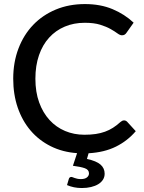

<svg xmlns="http://www.w3.org/2000/svg" viewBox="-20 -746 706 944"><path d="M647.5 -101Q607 -53.5 550.2 -25.2Q493.5 3 415.5 7.5L407.5 35.5Q454 45.5 474.2 63.2Q494.5 81 494.5 108Q494.5 124.5 486.2 137.5Q478 150.5 463.2 159.5Q448.5 168.5 427.8 173.5Q407 178.5 382.5 178.5Q362 178.5 343.8 174.8Q325.5 171 309.5 164L318.5 133.5Q321.5 124 331 124Q334 124 338 125.8Q342 127.5 347.2 129.2Q352.5 131 360 132.8Q367.5 134.5 377.5 134.5Q397 134.5 407.2 126.5Q417.5 118.5 417.5 106.5Q417.5 88.5 397.2 81.2Q377 74 338.5 69L359 7Q287.5 2 229.5 -27Q171.5 -56 130.5 -104Q89.5 -152 67.2 -216.8Q45 -281.5 45 -359Q45 -440 70.8 -507.5Q96.5 -575 143 -623.5Q189.5 -672 254.2 -699Q319 -726 397.5 -726Q474 -726 533.5 -701Q593 -676 637 -634.5L602 -585Q598.5 -579.5 593.2 -576Q588 -572.5 579.5 -572.5Q570 -572.5 557.2 -582Q544.5 -591.5 523.8 -603.2Q503 -615 472.5 -624.5Q442 -634 396.5 -634Q343 -634 298.5 -615.2Q254 -596.5 221.8 -561.2Q189.5 -526 171.8 -474.8Q154 -423.5 154 -359Q154 -293.5 172.5 -242.5Q191 -191.5 223.5 -156Q256 -120.5 300 -102Q344 -83.5 395 -83.5Q426 -83.5 450.8 -87.2Q475.5 -91 496.2 -98.5Q517 -106 535.5 -117.8Q554 -129.5 572 -146Q576 -149.5 580.5 -151.8Q585 -154 590 -154Q599 -154 605.5 -147Z"/></svg>

Font: TypoPRO Lato
Style: Regular
Weight: 500
Designer: Lukasz Dziedzic with Adam Twardoch and Botio Nikoltchev
Foundry: tyPoland Lukasz Dziedzic
Version: Version 2.010; 2014-09-01; http://www.latofonts.com/